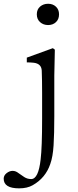

<svg xmlns="http://www.w3.org/2000/svg" viewBox="-95 -777 416 1030"><path d="M-75.2 181.6Q-75.2 164.1 -59.6 151.9Q-43.9 139.6 -27.3 139.6Q-10.7 139.6 3.9 151.4Q18.6 162.1 35.2 172.9Q51.8 183.6 72.3 183.6Q111.3 183.6 123 78.1Q130.9 13.7 130.9 -140.6V-279.3Q130.9 -346.7 128.9 -398.4Q127 -435.5 85.9 -440.4Q67.4 -442.4 48.8 -442.4V-467.8L188.5 -518.6L199.2 -510.7L196.3 -371.1V-154.3Q196.3 -58.6 192.4 2.9Q188.5 64.5 174.8 102.5Q149.4 177.7 80.1 216.8Q50.8 233.4 7.8 233.4Q-75.2 233.4 -75.2 181.6ZM102.5 -700.2Q102.5 -726.6 120.1 -741.7Q137.7 -756.8 163.1 -756.8Q188.5 -756.8 205.1 -741.2Q221.7 -725.6 221.7 -700.2Q221.7 -673.8 205.1 -658.2Q188.5 -642.6 163.1 -642.6Q137.7 -642.6 120.1 -658.2Q102.5 -673.8 102.5 -700.2Z"/></svg>

Font: GenEi Koburi Mincho v6
Style: Regular
Weight: 400
Designer: o_tamon (Modified)
Foundry: o_tamon / Adobe Systems Incorporated
Version: Version 6.1